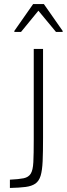

<svg xmlns="http://www.w3.org/2000/svg" viewBox="-20 -930 330 950"><path d="M29 0V-41Q73 -43 97 -48Q121 -53 132 -70.5Q143 -88 145 -128Q147 -168 147 -238V-688H193V-249Q193 -178 191 -132.5Q189 -87 181 -60.5Q173 -34 155 -21.5Q137 -9 106.5 -5Q76 -1 29 0ZM51 -772V-777L144 -910H197L290 -777V-772H257L170 -877L84 -772Z"/></svg>

Font: Saira SemiCondensed ExtraLight
Style: Regular
Weight: 250
Width: 4
Designer: Hector Gatti with collaboration of the Omnibus-Type team
Foundry: Omnibus-Type
Version: Version 1.101